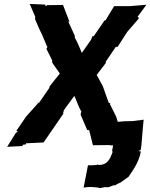

<svg xmlns="http://www.w3.org/2000/svg" viewBox="-20 -735 759 969"><path d="M393 -468C381 -494 372 -522 357 -546L358 -553L324 -628L331 -624L298 -710L223 -709V-711L211 -704L207 -712L130 -715L158 -650L157 -638C168 -613 178 -587 191 -563L217 -501L220 -499L214 -489L243 -431L244 -418L282 -364L231 -300L228 -290L177 -216L166 -217L173 -215L112 -147L62 -74L71 -73L59 -63L16 6L94 2V-4L107 -6L108 -4L113 -13L116 -12L200 -16L301 -163H298L303 -180L355 -251C368 -225 376 -195 391 -171L388 -165L387 -156L420 -79L430 -78L449 -2L537 -3L540 1L543 -2L623 2L591 -72L590 -73L588 -72L567 -145L535 -209L538 -211L528 -218C518 -245 509 -273 499 -300L468 -357L514 -417V-424L564 -498L574 -499L622 -574L680 -641L678 -637L680 -647L674 -650L719 -711L636 -704H556L513 -633L507 -631L453 -552L447 -553L440 -535ZM548 33C534 71 521 98 476 98C479 96 466 91 472 97C454 99 438 100 424 99L402 212C433 207 440 208 478 212C484 219 507 206 519 210C536 212 550 196 560 201C580 187 589 188 593 183C611 171 618 164 629 157C652 122 682 83 691 28C678 33 687 26 682 22C685 29 695 15 690 23L694 -5L701 -90L705 -131L650 -124L608 -123L561 -119L556 -65L549 11C546 21 545 20 548 33Z"/></svg>

Font: Asimov Print
Style: DIt
Weight: 250
Width: 0
Designer: Google
Version: Version 2.000980: 2014